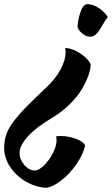

<svg xmlns="http://www.w3.org/2000/svg" viewBox="-23 -547 542 930"><path d="M199.2 362.8Q147.5 358.9 101.1 331.8Q54.7 304.7 25.9 261Q-2.9 217.3 -2.9 168.9Q-2.9 132.8 8.8 100.8Q20.5 68.8 48.3 33.9Q76.2 -1 106 -31Q135.7 -61 188 -110.8Q196.3 -118.2 200.2 -122.1Q245.6 -164.6 270.3 -210.4Q294.9 -256.3 294.9 -293.9Q294.9 -299.3 293 -314.9Q326.7 -313.5 365.2 -288.6Q403.8 -263.7 416 -235.8Q416 -211.9 404.8 -180.2Q393.6 -148.4 372.1 -112.8Q350.6 -77.1 313.2 -40.5Q275.9 -3.9 229 23.9Q152.3 69.3 112.1 113.8Q71.8 158.2 71.8 193.8Q71.8 225.1 94.7 252Q117.7 278.8 145 278.8Q165 278.8 190.2 254.2Q215.3 229.5 233.2 194.6Q251 159.7 251 131.8Q251 118.2 248 113.8Q259.3 111.8 271 111.8Q310.1 111.8 346.4 126Q382.8 140.1 389.2 158.2Q379.4 201.7 347.4 248Q315.4 294.4 274.7 326.4Q233.9 358.4 199.2 362.8ZM414.1 -369.1Q393.1 -369.1 373 -387Q353 -404.8 353 -417Q353 -448.7 366.5 -487.8Q379.9 -526.9 399.9 -526.9Q426.8 -526.9 455.8 -507.8Q484.9 -488.8 499 -463.9Q488.3 -452.1 473.6 -425.8Q459 -399.4 445.3 -384.3Q431.6 -369.1 414.1 -369.1Z"/></svg>

Font: Kaushan Script
Style: Regular
Weight: 400
Designer: Pablo Impallari
Foundry: Pablo Impallari
Version: Version 1.002